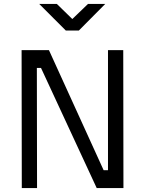

<svg xmlns="http://www.w3.org/2000/svg" viewBox="-20 -949 733 969"><path d="M89 -696H227L503 -90H525V-696H602L603 0H468L187 -606H166L167 0H90ZM378 -795H312L178 -929H267L345 -853L424 -929H511Z"/></svg>

Font: Panefresco 400wt
Style: Regular
Weight: 400
Foundry: Campivisivi & Chank Co
Version: Version 1.002